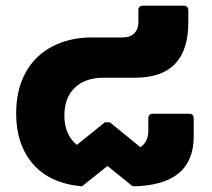

<svg xmlns="http://www.w3.org/2000/svg" viewBox="-20 -648 747 677"><path d="M647 -247Q663 -247 663 -231V-167Q663 6 448 9L360 -62H358L269 9Q156 -1 96.5 -69.5Q37 -138 37 -248Q37 -331 70 -391.5Q103 -452 164 -484Q225 -516 305 -516H412Q439 -516 453.5 -530.5Q468 -545 468 -571V-612Q468 -628 484 -628H629Q636 -628 640 -623.5Q644 -619 644 -612V-569Q644 -374 457 -374H346Q280 -374 243.5 -338.5Q207 -303 207 -241Q207 -173 251 -137L350 -217H367L475 -129Q503 -148 503 -186V-231Q503 -238 507 -242.5Q511 -247 518 -247Z"/></svg>

Font: LINE Seed Sans TH App ExtraBold
Style: Regular
Weight: 800
Designer: Dalton Maag Ltd | Thai characters by Cadson Demak Co.,Ltd.
Foundry: Dalton Maag Ltd
Version: Version 1.003